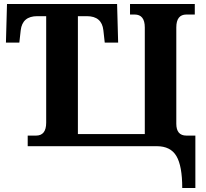

<svg xmlns="http://www.w3.org/2000/svg" viewBox="-20 -734 1032 964"><path d="M119.1 0V-53.2H161.1Q211.9 -53.2 211.9 -118.2V-652.8H167Q92.3 -652.8 84 -582L77.1 -520H9.8L15.1 -713.9H567.9L573.2 -520H505.9L499 -582Q491.2 -652.8 416 -652.8H371.1V-61H707V-596.2Q707 -661.1 655.8 -661.1H632.8V-713.9H958V-661.1H916Q865.2 -661.1 865.2 -596.2V-112.8Q865.2 -53.2 916 -53.2H960.9V210H895Q895 99.1 865.7 49.6Q836.4 0 767.1 0Z"/></svg>

Font: Droids
Style: b
Weight: 700
Foundry: Ascender Corporation
Version: Version 1.00 build 113